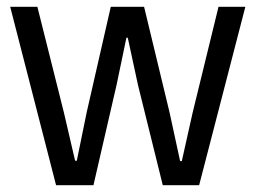

<svg xmlns="http://www.w3.org/2000/svg" viewBox="-20 -545 751 565"><path d="M145 0 10 -525H90L168 -214L201 -72H206L235 -214L306 -525H404L479 -214L510 -71H515L547 -214L623 -525H702L566 0H459L386 -295L356 -434H352L323 -295L255 0Z"/></svg>

Font: Mona Sans
Style: Regular
Weight: 400
Designer: Deni Anggara
Foundry: GitHub
Version: Version 2.000;Glyphs 3.2.3 (3260)